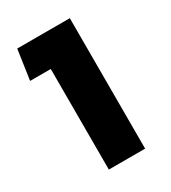

<svg xmlns="http://www.w3.org/2000/svg" viewBox="-146 -646 645 724"><g transform="rotate(-30 177.0 -284.0)"><path d="M114 -438H24L43 -568H272V0H114Z"/></g></svg>

Font: FiraGOUPP
Style: Bold
Weight: 700
Designer: bBox Type
Foundry: bBox Type GmbH
Version: Version 1.001